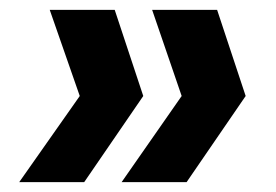

<svg xmlns="http://www.w3.org/2000/svg" viewBox="-20 -490 561 390"><path d="M227 -120 349 -295 289 -470H421L479 -295L359 -120ZM19 -120 142 -295 81 -470H213L271 -295L151 -120Z"/></svg>

Font: SVN-Poppins SemiBold
Style: Italic
Weight: 600
Italic angle: -10°
Designer: Ninad Kale (Devanagari), Jonny Pinhorn (Latin)
Foundry: Indian Type Foundry
Version: Version 3.002 2017; ttfautohint (v1.8.3)